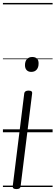

<svg xmlns="http://www.w3.org/2000/svg" viewBox="-20 -905 380 1314"><path d="M92 389Q65 389 67 370L146 -266Q147 -275 154.5 -280Q162 -285 175 -285Q203 -285 200 -266L121 370Q120 380 113 384.5Q106 389 92 389ZM194 -413Q174 -413 162.5 -425Q151 -437 151 -459Q151 -485 164 -500Q177 -515 201 -515Q222 -515 233.5 -503.5Q245 -492 244 -469Q244 -444 231 -428.5Q218 -413 194 -413ZM0 365H340V375H0ZM0 -20H340V0H0ZM0 -505H340V-500H0ZM0 -885H340V-875H0Z"/></svg>

Font: Playwrite GB J Guides
Style: Italic
Weight: 400
Italic angle: -7.01216°
Designer: Veronika Burian, José Scaglione
Foundry: TypeTogether
Version: Version 1.003